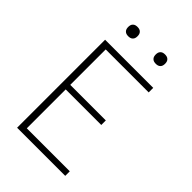

<svg xmlns="http://www.w3.org/2000/svg" viewBox="-267 -1029 1134 1134"><g transform="rotate(45 300.0 -462.0)"><path d="M103 0V-735H505V-697H146V-401H443V-363H146V-38H505V0ZM415 -846Q407 -846 399.5 -848Q392 -850 386 -856Q380 -862 378 -869.5Q376 -877 376 -885Q376 -893 378 -900.5Q380 -908 386 -914Q392 -920 399.5 -922Q407 -924 415 -924Q423 -924 430.5 -922Q438 -920 444 -914Q450 -908 452 -900.5Q454 -893 454 -885Q454 -877 452 -869.5Q450 -862 444 -856Q438 -850 430.5 -848Q423 -846 415 -846ZM185 -846Q177 -846 169.5 -848Q162 -850 156 -856Q150 -862 148 -869.5Q146 -877 146 -885Q146 -893 148 -900.5Q150 -908 156 -914Q162 -920 169.5 -922Q177 -924 185 -924Q193 -924 200.5 -922Q208 -920 214 -914Q220 -908 222 -900.5Q224 -893 224 -885Q224 -877 222 -869.5Q220 -862 214 -856Q208 -850 200.5 -848Q193 -846 185 -846Z"/></g></svg>

Font: Iosevka Aile Extralight
Style: Regular
Weight: 200
Designer: Belleve Invis
Foundry: Belleve Invis
Version: Version 31.1.0; ttfautohint (v1.8.4)